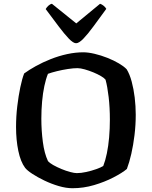

<svg xmlns="http://www.w3.org/2000/svg" viewBox="-20 -997 804 1017"><path d="M364 0Q330 0 291 -11.5Q252 -23 215.5 -40.5Q179 -58 151.5 -76Q124 -94 113 -108Q89 -140 77 -198Q65 -256 65 -324Q65 -380 71.5 -434.5Q78 -489 87.5 -534.5Q97 -580 108 -608Q134 -627 170 -647Q206 -667 249 -684Q292 -701 336 -710.5Q380 -720 421 -720Q447 -720 481 -712Q515 -704 549 -690.5Q583 -677 610 -661Q637 -645 651 -630Q667 -604 677.5 -565Q688 -526 693.5 -480.5Q699 -435 699 -389Q699 -335 692.5 -281.5Q686 -228 675.5 -182Q665 -136 652 -102Q627 -81 580.5 -57Q534 -33 478 -16.5Q422 0 364 0ZM387 -80Q409 -80 436.5 -86Q464 -92 489.5 -101Q515 -110 527 -118Q538 -146 546 -184.5Q554 -223 558 -269Q562 -315 562 -363Q562 -427 555.5 -483Q549 -539 539 -575Q533 -583 515.5 -593.5Q498 -604 475 -613.5Q452 -623 429 -629.5Q406 -636 390 -636Q369 -636 339.5 -631.5Q310 -627 281.5 -620Q253 -613 234 -606Q223 -579 215 -541.5Q207 -504 203 -459.5Q199 -415 199 -368Q199 -306 207 -245Q215 -184 234 -144Q242 -134 261.5 -123Q281 -112 305 -102Q329 -92 351.5 -86Q374 -80 387 -80ZM383 -768Q368 -768 344.5 -792.5Q321 -817 290.5 -857.5Q260 -898 222 -949Q227 -958 236 -966.5Q245 -975 255 -977L384 -873L510 -977Q520 -974 529.5 -966Q539 -958 543 -950Q505 -898 474.5 -856.5Q444 -815 421 -791.5Q398 -768 383 -768Z"/></svg>

Font: Texturina Medium 12pt SemiBold
Style: Regular
Weight: 600
Version: Version 1.002